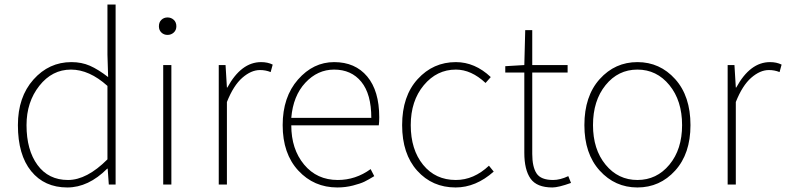

<svg xmlns="http://www.w3.org/2000/svg" viewBox="-20 -814 3468 847"><path d="M277 13Q176 13 117.5 -59Q59 -131 59 -262Q59 -386 127.5 -463Q196 -540 295 -540Q340 -540 376.5 -524Q413 -508 457 -474L454 -573V-794H490V0H460L455 -70H453Q370 13 277 13ZM280 -20Q363 -20 454 -111V-435Q374 -507 293 -507Q210 -507 153.5 -435.5Q97 -364 97 -262Q97 -152 145.5 -86Q194 -20 280 -20Z M700 0V-527H736V0ZM681 -698Q681 -716 692 -726.5Q703 -737 719 -737Q735 -737 746.5 -726.5Q758 -716 758 -698Q758 -681 746.5 -670.5Q735 -660 719 -660Q703 -660 692 -670.5Q681 -681 681 -698Z M945 0V-527H975L981 -428H983Q1044 -540 1132 -540Q1161 -540 1183 -529L1174 -496Q1152 -505 1127 -505Q1088 -505 1049 -471Q1010 -437 981 -364V0Z M1468 13Q1365 13 1296 -61.5Q1227 -136 1227 -262Q1227 -386 1294.5 -463Q1362 -540 1454 -540Q1547 -540 1600 -476.5Q1653 -413 1653 -297Q1653 -274 1651 -261H1265Q1265 -156 1321.5 -88Q1378 -20 1470 -20Q1549 -20 1615 -68L1631 -37Q1605 -21 1587.5 -12.5Q1570 -4 1537 4.5Q1504 13 1468 13ZM1265 -294H1618Q1618 -399 1574 -453Q1530 -507 1454 -507Q1381 -507 1327 -449Q1273 -391 1265 -294Z M1990 13Q1887 13 1820.5 -61Q1754 -135 1754 -262Q1754 -390 1822.5 -465Q1891 -540 1991 -540Q2075 -540 2145 -474L2122 -448Q2059 -507 1991 -507Q1907 -507 1849.5 -438Q1792 -369 1792 -262Q1792 -154 1846.5 -87Q1901 -20 1991 -20Q2070 -20 2137 -83L2158 -57Q2079 13 1990 13Z M2417 13Q2348 13 2320.5 -26Q2293 -65 2293 -140V-494H2209V-522L2293 -527L2297 -681H2328V-527H2484V-494H2328V-135Q2328 -78 2347 -49Q2366 -20 2420 -20Q2451 -20 2487 -37L2499 -7Q2443 13 2417 13Z M2558 -262Q2558 -390 2625.5 -465Q2693 -540 2792 -540Q2891 -540 2958.5 -465Q3026 -390 3026 -262Q3026 -136 2958.5 -61.5Q2891 13 2792 13Q2693 13 2625.5 -61.5Q2558 -136 2558 -262ZM2989 -262Q2989 -370 2933 -438.5Q2877 -507 2792 -507Q2707 -507 2651.5 -438.5Q2596 -370 2596 -262Q2596 -155 2651.5 -87.5Q2707 -20 2792 -20Q2877 -20 2933 -87.5Q2989 -155 2989 -262Z M3190 0V-527H3220L3226 -428H3228Q3289 -540 3377 -540Q3406 -540 3428 -529L3419 -496Q3397 -505 3372 -505Q3333 -505 3294 -471Q3255 -437 3226 -364V0Z"/></svg>

Font: Noto Sans Korean Thin
Style: Regular
Weight: 250
Designer: Ryoko NISHIZUKA  (kana & ideographs); Paul D. Hunt (Latin, Greek & Cyrillic); Wenlong ZHANG  (bopomofo); Sandoll Communi
Foundry: Adobe Systems Incorporated
Version: Version 1.0001;PS 1;hotconv 1.0.78;makeotf.lib2.5.61930